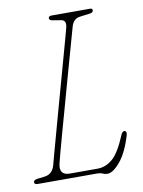

<svg xmlns="http://www.w3.org/2000/svg" viewBox="-81 -757 611 822"><g transform="rotate(-10 224.0 -345.5)"><path d="M275.5 0H17.5Q3 0 3 -10Q3 -19.5 20 -22L52.5 -26Q87 -30.5 97 -69Q99.5 -79 108.8 -113Q118 -147 131.8 -196.5Q145.5 -246 161.2 -303Q177 -360 192.8 -416.5Q208.5 -473 221.8 -521Q235 -569 243.8 -600.5Q252.5 -632 254 -638.5Q261.5 -669.5 238.5 -673L201.5 -679Q187.5 -681 187.5 -691Q187.5 -700 201.5 -700H368.5Q378.5 -700 378.5 -692Q378.5 -681 362.5 -679.5L320 -674Q290 -670.5 281 -635Q279.5 -630 271 -599.5Q262.5 -569 249.2 -521.8Q236 -474.5 220.2 -418.5Q204.5 -362.5 188.8 -305.5Q173 -248.5 159 -198.8Q145 -149 135.8 -114.2Q126.5 -79.5 124 -68.5Q113.5 -20 161 -20H281Q317 -20 347 -46Q377 -72 407 -145Q413 -159 422 -159Q426.5 -159 429 -153.8Q431.5 -148.5 428.5 -138.5Q407.5 -68 375.8 -29.5Q344 9 319 9Q308.5 9 299.2 4.5Q290 0 275.5 0Z"/></g></svg>

Font: Fraunces 144pt S100 Thin
Style: Italic
Weight: 100
Italic angle: -16°
Version: Version 1.000; ttfautohint (v1.8.3)